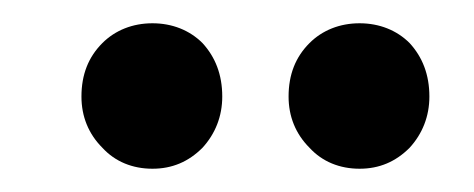

<svg xmlns="http://www.w3.org/2000/svg" viewBox="-20 -765 407 165"><path d="M154 -728C143 -739 128 -745 111 -745C94 -745 79 -739 68 -728C56 -716 50 -701 50 -682C50 -665 56 -650 68 -638C79 -626 94 -620 111 -620C128 -620 142 -626 154 -638C165 -650 171 -665 171 -682C171 -701 165 -716 154 -728ZM332 -728C321 -739 306 -745 289 -745C272 -745 257 -739 246 -728C234 -716 228 -701 228 -682C228 -665 234 -650 246 -638C257 -626 272 -620 289 -620C306 -620 320 -626 332 -638C343 -650 349 -665 349 -682C349 -701 343 -716 332 -728Z"/></svg>

Font: Argentum Sans
Style: Regular
Weight: 400
Designer: Julieta Ulanovsky
Foundry: Julieta Ulanovsky
Version: Version 5.001;March 29, 2019;FontCreator 11.5.0.2425 64-bit